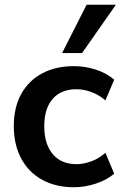

<svg xmlns="http://www.w3.org/2000/svg" viewBox="-20 -777 512 807"><path d="M291 10Q214 10 157 -21.5Q100 -53 69 -111Q38 -169 38 -247Q38 -325 69 -381.5Q100 -438 157 -468.5Q214 -499 291 -499Q338 -499 384 -484Q430 -469 460 -442L423 -355Q397 -378 364.5 -390Q332 -402 302 -402Q237 -402 201.5 -361.5Q166 -321 166 -246Q166 -172 201.5 -129.5Q237 -87 302 -87Q331 -87 364 -99Q397 -111 423 -135L460 -47Q430 -21 383.5 -5.5Q337 10 291 10ZM241 -554 344 -757H467L325 -554Z"/></svg>

Font: Nunito Sans 12pt ExtraLight
Style: Regular
Weight: 200
Version: Version 3.101;gftools[0.9.27]